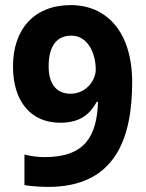

<svg xmlns="http://www.w3.org/2000/svg" viewBox="-20 -722 575 754"><path d="M499 -399C499 -600 396 -702 258 -702C115 -702 31 -608 31 -461C31 -323 102 -240 216 -240C296 -240 333 -274 360 -322H365C360 -188 315 -105 155 -105C127 -105 100 -109 76 -115V5C100 9 142 12 169 12C433 12 499 -179 499 -399ZM260 -582C326 -582 356 -511 356 -449C356 -406 318 -354 257 -354C202 -354 171 -392 171 -461C171 -548 208 -582 260 -582Z"/></svg>

Font: Noto Sans Kannada SemiCondensed
Style: Bold
Weight: 700
Width: 4
Designer: Jelle Bosma - Monotype Design Team
Foundry: Monotype Imaging Inc.
Version: Version 2.005